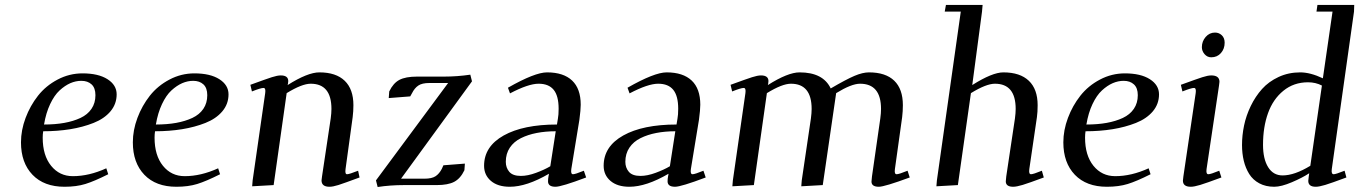

<svg xmlns="http://www.w3.org/2000/svg" viewBox="-20 -749 5500 777"><path d="M64.9 -172.9Q64.9 -222.2 83.5 -271.7Q102.1 -321.3 133.8 -361.6Q165.5 -401.9 213.1 -427Q260.7 -452.1 314 -452.1Q377.9 -452.1 415 -428.5Q452.1 -404.8 452.1 -367.2Q452.1 -328.1 427 -298.3Q401.9 -268.6 358.6 -251.5Q315.4 -234.4 264.2 -226.1Q212.9 -217.8 154.8 -217.8Q152.8 -205.6 152.8 -191.9Q152.8 -120.1 186.8 -78.1Q220.7 -36.1 274.9 -36.1Q340.3 -36.1 410.2 -67.9L418 -43.9Q361.8 -15.6 325.4 -4.4Q289.1 6.8 241.2 6.8Q158.2 6.8 111.6 -41.7Q64.9 -90.3 64.9 -172.9ZM158.2 -245.1Q203.6 -245.1 240.2 -251.7Q276.9 -258.3 305.7 -271.7Q334.5 -285.2 350.3 -308.6Q366.2 -332 366.2 -363.8Q366.2 -393.1 350.6 -407.5Q335 -421.9 309.1 -421.9Q286.6 -421.9 264.6 -412.4Q242.7 -402.8 221.2 -383.1Q199.7 -363.3 182.9 -327.6Q166 -292 158.2 -245.1Z M517.6 -172.9Q517.6 -222.2 536.1 -271.7Q554.7 -321.3 586.4 -361.6Q618.2 -401.9 665.8 -427Q713.4 -452.1 766.6 -452.1Q830.6 -452.1 867.7 -428.5Q904.8 -404.8 904.8 -367.2Q904.8 -328.1 879.6 -298.3Q854.5 -268.6 811.3 -251.5Q768.1 -234.4 716.8 -226.1Q665.5 -217.8 607.4 -217.8Q605.5 -205.6 605.5 -191.9Q605.5 -120.1 639.4 -78.1Q673.3 -36.1 727.5 -36.1Q793 -36.1 862.8 -67.9L870.6 -43.9Q814.5 -15.6 778.1 -4.4Q741.7 6.8 693.8 6.8Q610.8 6.8 564.2 -41.7Q517.6 -90.3 517.6 -172.9ZM610.8 -245.1Q656.2 -245.1 692.9 -251.7Q729.5 -258.3 758.3 -271.7Q787.1 -285.2 803 -308.6Q818.8 -332 818.8 -363.8Q818.8 -393.1 803.2 -407.5Q787.6 -421.9 761.7 -421.9Q739.3 -421.9 717.3 -412.4Q695.3 -402.8 673.8 -383.1Q652.3 -363.3 635.5 -327.6Q618.7 -292 610.8 -245.1Z M993.2 -405.8Q1057.1 -429.2 1079.8 -436.5Q1102.5 -443.8 1116.2 -443.8Q1146.5 -443.8 1146.5 -420.9Q1146.5 -416 1145.5 -411.1L1144 -404.8Q1225.1 -456.1 1272.5 -456.1Q1339.8 -456.1 1375 -422.1Q1410.2 -388.2 1410.2 -323.2Q1410.2 -298.8 1407.2 -274.9L1378.4 -64.9Q1375.5 -43.9 1384.3 -43.9Q1393.6 -43.9 1429.2 -58.1L1435.1 -30.8Q1371.6 -7.3 1349.4 -0.2Q1327.1 6.8 1313.5 6.8Q1281.2 6.8 1281.2 -19Q1281.2 -23.4 1283.2 -35.2L1318.4 -270Q1321.3 -291.5 1321.3 -308.1Q1321.3 -410.2 1237.3 -410.2Q1202.1 -410.2 1140.1 -372.1L1087.4 0L1000.5 4.9L1002.4 -19L1053.2 -372.1Q1056.2 -393.1 1046.4 -393.1Q1035.2 -393.1 999.5 -378.9Z M1501.5 -19 1793.5 -413.1H1717.3Q1688 -413.1 1672.9 -402.8Q1657.7 -392.6 1647.5 -372.1L1640.1 -358.9L1553.2 -352.1L1555.2 -378.9Q1571.3 -412.6 1596.4 -425.8Q1621.6 -439 1667.5 -439H1776.4Q1830.1 -439 1883.3 -446.8L1890.1 -419.9L1603 -25.9H1698.2Q1727.5 -25.9 1742.7 -35.9Q1757.8 -45.9 1768.1 -65.9L1774.4 -80.1L1861.3 -86.9L1859.4 -60.1Q1843.3 -26.4 1818.1 -13.2Q1793 0 1747.1 0H1615.2Q1559.1 0 1508.3 7.8Z M1939 -78.1Q1939 -156.2 2018.3 -200.7Q2097.7 -245.1 2233.9 -245.1L2237.8 -269Q2240.7 -283.7 2240.7 -309.1Q2240.7 -360.8 2220.7 -385.5Q2200.7 -410.2 2159.7 -410.2Q2118.2 -410.2 2043.9 -371.1L2035.6 -394Q2144.5 -456.1 2193.8 -456.1Q2260.3 -456.1 2295.2 -423.1Q2330.1 -390.1 2330.1 -325.2Q2330.1 -304.7 2324.7 -264.2L2292 -64.9Q2289.1 -43.9 2298.8 -43.9Q2308.1 -43.9 2342.8 -58.1L2352.1 -30.8Q2252.4 6.8 2228 6.8Q2197.8 6.8 2197.8 -15.1Q2197.8 -25.4 2199.7 -35.2L2201.7 -45.9Q2111.3 6.8 2043 6.8Q1994.6 6.8 1966.8 -16.8Q1939 -40.5 1939 -78.1ZM2026.9 -94.2Q2026.9 -70.3 2041 -53.7Q2055.2 -37.1 2087.9 -37.1Q2115.7 -37.1 2149.4 -49.6Q2183.1 -62 2207 -76.2L2229 -217.8Q2187.5 -217.8 2152.1 -210.9Q2116.7 -204.1 2088.1 -189.9Q2059.6 -175.8 2043.2 -151.4Q2026.9 -127 2026.9 -94.2Z M2422.9 -78.1Q2422.9 -156.2 2502.2 -200.7Q2581.5 -245.1 2717.8 -245.1L2721.7 -269Q2724.6 -283.7 2724.6 -309.1Q2724.6 -360.8 2704.6 -385.5Q2684.6 -410.2 2643.6 -410.2Q2602.1 -410.2 2527.8 -371.1L2519.5 -394Q2628.4 -456.1 2677.7 -456.1Q2744.1 -456.1 2779.1 -423.1Q2814 -390.1 2814 -325.2Q2814 -304.7 2808.6 -264.2L2775.9 -64.9Q2772.9 -43.9 2782.7 -43.9Q2792 -43.9 2826.7 -58.1L2835.9 -30.8Q2736.3 6.8 2711.9 6.8Q2681.6 6.8 2681.6 -15.1Q2681.6 -25.4 2683.6 -35.2L2685.5 -45.9Q2595.2 6.8 2526.9 6.8Q2478.5 6.8 2450.7 -16.8Q2422.9 -40.5 2422.9 -78.1ZM2510.7 -94.2Q2510.7 -70.3 2524.9 -53.7Q2539.1 -37.1 2571.8 -37.1Q2599.6 -37.1 2633.3 -49.6Q2667 -62 2690.9 -76.2L2712.9 -217.8Q2671.4 -217.8 2636 -210.9Q2600.6 -204.1 2572 -189.9Q2543.5 -175.8 2527.1 -151.4Q2510.7 -127 2510.7 -94.2Z M2936.5 -405.8Q3000.5 -429.2 3023.2 -436.5Q3045.9 -443.8 3059.6 -443.8Q3089.8 -443.8 3089.8 -420.9Q3089.8 -416 3088.9 -411.1L3087.4 -404.8Q3168.5 -456.1 3215.8 -456.1Q3311 -456.1 3341.8 -391.1Q3404.3 -427.7 3437.7 -441.9Q3471.2 -456.1 3496.6 -456.1Q3564 -456.1 3598.9 -422.4Q3633.8 -388.7 3633.8 -323.2Q3633.8 -298.8 3630.9 -274.9L3601.6 -64.9Q3598.6 -43.9 3608.4 -43.9Q3618.2 -43.9 3652.8 -58.1L3661.6 -30.8Q3559.6 6.8 3536.6 6.8Q3506.8 6.8 3506.8 -14.2Q3506.8 -19.5 3508.8 -35.2L3542.5 -270Q3545.4 -291.5 3545.4 -308.1Q3545.4 -410.2 3460.4 -410.2Q3425.8 -410.2 3363.8 -372.1L3309.6 0L3222.7 4.9L3224.6 -19L3261.7 -270Q3264.6 -291.5 3264.6 -308.1Q3264.6 -410.2 3180.7 -410.2Q3145.5 -410.2 3083.5 -372.1L3030.8 0L2943.8 4.9L2945.8 -19L2996.6 -372.1Q2999.5 -393.1 2989.7 -393.1Q2978.5 -393.1 2942.9 -378.9Z M3769.5 4.9 3771.5 -19 3868.2 -702.1H3803.2L3808.1 -729H3956.5L3954.1 -702.1L3914.6 -404.8Q3995.6 -456.1 4040.5 -456.1Q4107.9 -456.1 4143.6 -422.1Q4179.2 -388.2 4179.2 -323.2Q4179.2 -294.9 4176.3 -274.9L4145.5 -64.9Q4142.6 -43.9 4152.3 -43.9Q4161.6 -43.9 4196.3 -58.1L4204.1 -30.8Q4143.6 -8.3 4118.7 -0.7Q4093.8 6.8 4080.1 6.8Q4050.3 6.8 4050.3 -15.1Q4050.3 -19.5 4052.2 -35.2L4087.4 -270Q4090.3 -291.5 4090.3 -308.1Q4090.3 -410.2 4006.3 -410.2Q3971.2 -410.2 3909.2 -372.1L3856.4 0Z M4283.2 -172.9Q4283.2 -222.2 4301.8 -271.7Q4320.3 -321.3 4352.1 -361.6Q4383.8 -401.9 4431.4 -427Q4479 -452.1 4532.2 -452.1Q4596.2 -452.1 4633.3 -428.5Q4670.4 -404.8 4670.4 -367.2Q4670.4 -328.1 4645.3 -298.3Q4620.1 -268.6 4576.9 -251.5Q4533.7 -234.4 4482.4 -226.1Q4431.2 -217.8 4373 -217.8Q4371.1 -205.6 4371.1 -191.9Q4371.1 -120.1 4405 -78.1Q4439 -36.1 4493.2 -36.1Q4558.6 -36.1 4628.4 -67.9L4636.2 -43.9Q4580.1 -15.6 4543.7 -4.4Q4507.3 6.8 4459.5 6.8Q4376.5 6.8 4329.8 -41.7Q4283.2 -90.3 4283.2 -172.9ZM4376.5 -245.1Q4421.9 -245.1 4458.5 -251.7Q4495.1 -258.3 4523.9 -271.7Q4552.7 -285.2 4568.6 -308.6Q4584.5 -332 4584.5 -363.8Q4584.5 -393.1 4568.8 -407.5Q4553.2 -421.9 4527.3 -421.9Q4504.9 -421.9 4482.9 -412.4Q4460.9 -402.8 4439.5 -383.1Q4418 -363.3 4401.1 -327.6Q4384.3 -292 4376.5 -245.1Z M4758.8 -405.8Q4822.8 -429.2 4845.5 -436.5Q4868.2 -443.8 4881.8 -443.8Q4915 -443.8 4915 -418Q4915 -413.6 4913.1 -401.9L4862.8 -64.9Q4859.9 -43.9 4870.1 -43.9Q4879.4 -43.9 4914.1 -58.1L4922.9 -30.8Q4862.3 -8.3 4837.4 -0.7Q4812.5 6.8 4798.8 6.8Q4767.1 6.8 4767.1 -18.1Q4767.1 -21.5 4769 -35.2L4818.8 -372.1Q4821.8 -393.1 4812 -393.1Q4800.8 -393.1 4765.1 -378.9ZM4843.8 -558.1Q4843.8 -581.5 4859.1 -599.4Q4874.5 -617.2 4897 -617.2Q4913.1 -617.2 4924.6 -606.2Q4936 -595.2 4936 -576.2Q4936 -551.3 4920.9 -534.2Q4905.8 -517.1 4881.8 -517.1Q4865.7 -517.1 4854.7 -529.8Q4843.8 -542.5 4843.8 -558.1Z M5006.3 -162.1Q5006.3 -201.2 5014.6 -241.2Q5022.9 -281.2 5041.7 -320.1Q5060.5 -358.9 5087.4 -388.9Q5114.3 -418.9 5154.3 -437.5Q5194.3 -456.1 5241.7 -456.1Q5282.7 -456.1 5333.5 -432.1L5372.6 -702.1H5307.6L5311.5 -729H5460.4L5459.5 -702.1L5369.6 -64.9Q5366.7 -43.9 5377.4 -43.9Q5385.7 -43.9 5421.4 -58.1L5428.7 -30.8Q5368.2 -8.3 5343.3 -0.7Q5318.4 6.8 5304.7 6.8Q5274.4 6.8 5274.4 -17.1Q5274.4 -21.5 5276.4 -35.2L5278.3 -47.9Q5251 -29.8 5208 -11.5Q5165 6.8 5136.7 6.8Q5102.1 6.8 5076.2 -7.1Q5050.3 -21 5035.4 -44.9Q5020.5 -68.8 5013.4 -98.4Q5006.3 -127.9 5006.3 -162.1ZM5091.3 -163.1Q5091.3 -105.5 5112.1 -72.3Q5132.8 -39.1 5170.4 -39.1Q5218.8 -39.1 5282.7 -78.1L5329.6 -402.8Q5304.2 -416 5273.4 -416Q5215.8 -416 5173.8 -381.8Q5131.8 -347.7 5111.6 -291.3Q5091.3 -234.9 5091.3 -163.1Z"/></svg>

Font: Dehuti Alt
Style: Bold-Italic
Weight: 700
Version: Version 1.2